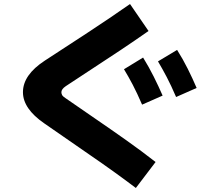

<svg xmlns="http://www.w3.org/2000/svg" viewBox="-20 -838 1040 954"><path d="M753 -33 655 96Q552 18 432.5 -64Q313 -146 200 -225Q94 -298 94 -380Q94 -466 203 -537Q303 -602 414.5 -675Q526 -748 626 -818L718 -684Q651 -637 579 -589Q507 -541 437 -495.5Q367 -450 307 -410Q285 -395 285 -380Q285 -373 288.5 -366Q292 -359 306 -350Q375 -302 452.5 -249Q530 -196 607 -141.5Q684 -87 753 -33ZM855 -356Q830 -414 808.5 -455Q787 -496 765 -533L860 -590Q889 -544 913 -496Q937 -448 957 -401ZM686 -318Q661 -376 639.5 -417Q618 -458 596 -494L691 -552Q720 -505 744 -457Q768 -409 788 -363Z"/></svg>

Font: Murecho ExtraBold
Style: Regular
Weight: 800
Designer: Neil Summerour
Foundry: Positype
Version: Version 1.010; ttfautohint (v1.8.3)